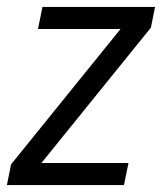

<svg xmlns="http://www.w3.org/2000/svg" viewBox="-27 -536 469 556"><path d="M-7 0 5 -60 322 -452H83L96 -516H422L410 -456L93 -64H345L332 0Z"/></svg>

Font: IBM Plex Sans Cond
Style: Italic
Weight: 400
Width: 3
Italic angle: -11°
Designer: Mike Abbink, Paul van der Laan, Pieter van Rosmalen
Foundry: Bold Monday
Version: Version 1.3